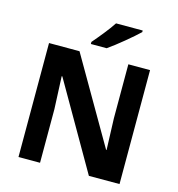

<svg xmlns="http://www.w3.org/2000/svg" viewBox="-132 -1099 1076 1162"><g transform="rotate(15 406.5 -518.0)"><path d="M618 -975V-985H451C422 -940 368 -875 336 -838V-825H435C486 -860 580 -938 618 -975ZM723 -51V-765H587V-427C589 -361 592 -296 594 -230H591L281 -765H90V-51H225V-387C222 -455 219 -523 216 -591H220L531 -51Z"/></g></svg>

Font: Noto Sans Tamil UI
Style: Bold
Weight: 700
Designer: Jelle Bosma - Monotype Design Team
Foundry: Monotype Imaging Inc.
Version: Version 2.004